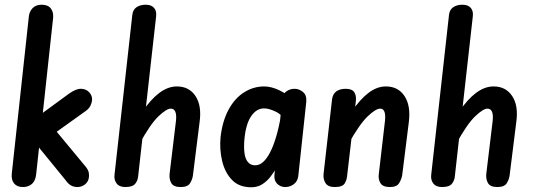

<svg xmlns="http://www.w3.org/2000/svg" viewBox="-20 -792 2273 813"><path d="M77 0Q52 0 39.5 -15.5Q27 -31 30 -58L102 -721Q104 -743 118 -757.5Q132 -772 156 -772Q183 -772 195 -756.5Q207 -741 205 -717L133 -53Q130 -26 115 -13Q100 0 77 0ZM308 0Q293 0 281 -6.5Q269 -13 257 -30L124 -193L202 -256L343 -86Q354 -72 356 -60.5Q358 -49 356 -38Q353 -21 339 -10.5Q325 0 308 0ZM111 -156 120 -284 273 -396Q303 -417 324 -416Q346 -415 358.5 -400.5Q371 -386 370 -369Q369 -357 363 -344.5Q357 -332 343 -322Z M511 0Q485 0 473.5 -15.5Q462 -31 465 -53L540 -727Q542 -750 557.5 -761Q573 -772 597 -772Q621 -772 632.5 -758.5Q644 -745 641 -722L565 -46Q564 -29 553 -14.5Q542 0 511 0ZM745 0Q715 0 705.5 -16.5Q696 -33 698 -55L725 -279Q728 -305 722.5 -318.5Q717 -332 703 -332Q685 -332 650.5 -299Q616 -266 569 -180L583 -319Q618 -371 654.5 -398.5Q691 -426 729 -426Q781 -426 808 -385Q835 -344 825 -274L797 -50Q795 -33 785 -16.5Q775 0 745 0Z M1044 1Q992 1 962 -30.5Q932 -62 920.5 -111Q909 -160 914 -212Q922 -280 948 -328Q974 -376 1013.5 -401Q1053 -426 1099 -426Q1129 -426 1164.5 -409Q1200 -392 1222 -363L1210 -257Q1178 -304 1149 -318.5Q1120 -333 1098 -333Q1066 -333 1043.5 -300Q1021 -267 1015 -203Q1012 -171 1015 -145.5Q1018 -120 1029.5 -106Q1041 -92 1060 -92Q1078 -92 1093.5 -105.5Q1109 -119 1123 -145.5Q1137 -172 1149 -212Q1161 -252 1170 -305L1175 -125Q1165 -107 1153 -85.5Q1141 -64 1125.5 -44Q1110 -24 1090 -11.5Q1070 1 1044 1ZM1188 0Q1168 0 1154 -13.5Q1140 -27 1142 -51L1175 -371Q1177 -394 1192.5 -405Q1208 -416 1227 -416Q1247 -416 1263 -402.5Q1279 -389 1277 -362L1243 -46Q1240 -24 1224 -12Q1208 0 1188 0Z M1397 0Q1369 0 1358.5 -16.5Q1348 -33 1350 -55L1386 -371Q1389 -394 1404 -405Q1419 -416 1444 -416Q1470 -416 1479.5 -402.5Q1489 -389 1487 -366L1450 -49Q1449 -32 1440 -16Q1431 0 1397 0ZM1631 0Q1601 0 1591 -16.5Q1581 -33 1584 -55L1610 -279Q1613 -305 1608 -318.5Q1603 -332 1590 -332Q1571 -332 1536.5 -299Q1502 -266 1454 -180L1469 -319Q1504 -371 1540 -398.5Q1576 -426 1614 -426Q1666 -426 1693 -385Q1720 -344 1711 -274L1683 -50Q1680 -33 1670 -16.5Q1660 0 1631 0Z M1852 0Q1826 0 1814.5 -15.5Q1803 -31 1806 -53L1881 -727Q1883 -750 1898.5 -761Q1914 -772 1938 -772Q1962 -772 1973.5 -758.5Q1985 -745 1982 -722L1906 -46Q1905 -29 1894 -14.5Q1883 0 1852 0ZM2086 0Q2056 0 2046.5 -16.5Q2037 -33 2039 -55L2066 -279Q2069 -305 2063.5 -318.5Q2058 -332 2044 -332Q2026 -332 1991.5 -299Q1957 -266 1910 -180L1924 -319Q1959 -371 1995.5 -398.5Q2032 -426 2070 -426Q2122 -426 2149 -385Q2176 -344 2166 -274L2138 -50Q2136 -33 2126 -16.5Q2116 0 2086 0Z"/></svg>

Font: Edu SA Beginner SemiBold
Style: Regular
Weight: 600
Version: Version 1.003